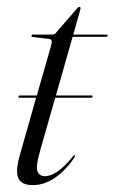

<svg xmlns="http://www.w3.org/2000/svg" viewBox="-20 -530 333 558"><path d="M33.5 -249Q34.5 -252.5 37.5 -252.5H87L128 -395.5Q131 -407 130 -411.5Q129 -416 121.5 -417L75 -422.5Q71.5 -423 71.5 -426Q71.5 -429.5 76 -429.5H131Q138.5 -429.5 142 -434L204.5 -506Q207.5 -510 210.5 -510Q214 -510 214 -506.5Q214 -503.5 212 -497L193 -429.5H289Q293 -429.5 293 -427Q293 -423 286 -423H191L142.5 -252.5H246.5Q250 -252.5 249 -249Q248 -246 245 -246H140.5L96 -90Q83.5 -46 89 -32Q94.5 -18 110.5 -18Q145.5 -18 192 -75.5Q195 -80 197 -79Q199.5 -77.5 196 -72Q172 -36 140.8 -14Q109.5 8 75 8Q43.5 8 33.8 -11.2Q24 -30.5 37 -77L85 -246H36Q32.5 -246 33.5 -249Z"/></svg>

Font: Fraunces 144pt Light
Style: Italic
Weight: 300
Italic angle: -16°
Version: Version 1.000;[0bf87f6ff]